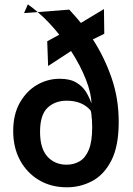

<svg xmlns="http://www.w3.org/2000/svg" viewBox="-20 -836 594 858"><path d="M104.5 -816.5Q126.5 -801 148.5 -782L87.5 -777.5ZM279 1Q208.5 1 154.5 -31Q100.5 -63 69.8 -119.5Q39 -176 39 -250.5Q39 -324.5 68.5 -376.8Q98 -429 145.2 -456.5Q192.5 -484 247 -484Q293 -484 321.2 -467Q349.5 -450 365 -424.2Q380.5 -398.5 388.5 -373.5Q388.5 -417 364.2 -479.8Q340 -542.5 297.5 -608L195 -541L191 -651.5L245 -681Q223 -708.5 198.8 -734.2Q174.5 -760 148.5 -782L289.5 -793Q317 -763.5 341.5 -733.5L444.5 -795.5L446 -685L395 -660Q446 -581.5 478.2 -489Q510.5 -396.5 510.5 -291Q510.5 -183.5 478 -119.5Q445.5 -55.5 392.5 -27.2Q339.5 1 279 1ZM278 -100Q309.5 -100 335.5 -115Q361.5 -130 376.8 -166.5Q392 -203 392 -267.5Q392 -280.5 391 -297.5Q390 -314.5 388.2 -327.8Q386.5 -341 384 -343.5Q346.5 -386 278 -386Q225.5 -386 192.2 -354.2Q159 -322.5 159 -247Q159 -172.5 192 -136.2Q225 -100 278 -100Z"/></svg>

Font: Spline Sans Medium
Style: Regular
Weight: 500
Designer: Eben Sorkin, Mirko Velimirovic
Foundry: Sorkin Type
Version: Version 1.000; ttfautohint (v1.8.3)